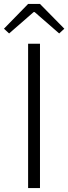

<svg xmlns="http://www.w3.org/2000/svg" viewBox="-36 -950 345 970"><path d="M106 0V-729H166V0ZM10 -781 -16 -805 106 -930H166L289 -805L263 -781L139 -889H134Z"/></svg>

Font: Noto Sans JP Thin Light
Style: Regular
Weight: 300
Version: Version 2.004-H2;hotconv 1.0.118;makeotfexe 2.5.65603